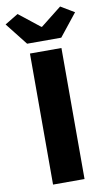

<svg xmlns="http://www.w3.org/2000/svg" viewBox="-125 -1025 605 1075"><g transform="rotate(-10 177.5 -487.5)"><path d="M80 -802H274L375 -929L298 -975L179 -881H175L56 -975L-20 -929ZM86 0H265V-745H86Z"/></g></svg>

Font: Noto Sans JP Black
Style: Regular
Weight: 900
Designer: Ryoko NISHIZUKA  (kana, bopomofo & ideographs); Paul D. Hunt (Latin, Greek & Cyrillic); Sandoll Communications , Soo-you
Foundry: Adobe
Version: Version 2.002;hotconv 1.0.116;makeotfexe 2.5.65601